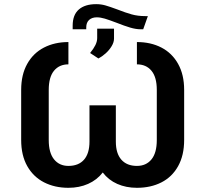

<svg xmlns="http://www.w3.org/2000/svg" viewBox="-20 -895 989 925"><path d="M692.4 -817.4 669.9 -753.9H658.2Q634.8 -753.9 606.9 -762.2Q579.1 -770.5 542 -785.2Q506.3 -798.8 485.1 -805.2Q463.9 -811.5 446.3 -811.5Q423.3 -811.5 409.4 -799.1Q395.5 -786.6 395.5 -762.7V-753.9H330.1V-771.5Q330.1 -823.2 359.6 -849.1Q389.2 -875 443.4 -875Q466.8 -875 488 -868.9Q509.3 -862.8 544.9 -849.6Q584.5 -834 614.3 -825.7Q644 -817.4 679.7 -817.4ZM448.2 -711.9V-756.8H529.3V-709Q529.3 -691.4 517.8 -672.4Q506.3 -653.3 488.8 -637.7Q471.2 -622.1 454.1 -613.3L414.1 -639.6Q431.2 -660.6 439.7 -678Q448.2 -695.3 448.2 -711.9ZM214.8 -461.9V-220.7Q214.8 -158.7 240.5 -127.2Q266.1 -95.7 309.6 -95.7Q358.4 -95.7 384.8 -125.7Q411.1 -155.8 411.1 -212.9V-387.7H538.1V-212.9Q538.1 -155.8 564.7 -125.7Q591.3 -95.7 639.6 -95.7Q684.1 -95.7 709.7 -127Q735.4 -158.2 735.4 -220.7V-461.9Q735.4 -523.4 709.7 -554.2Q684.1 -585 639.6 -585V-692.4Q706.5 -692.4 757.8 -665.8Q809.1 -639.2 838.1 -587.2Q867.2 -535.2 867.2 -461.9V-220.7Q867.2 -146.5 838.1 -94.5Q809.1 -42.5 757.8 -16.4Q706.5 9.8 639.6 9.8Q587.4 9.8 544.9 -9Q502.4 -27.8 475.1 -64Q446.8 -27.8 404.3 -9Q361.8 9.8 309.6 9.8Q243.7 9.8 192.1 -16.6Q140.6 -43 111.3 -94.7Q82 -146.5 82 -220.7V-461.9Q82 -535.2 111.1 -587.2Q140.1 -639.2 191.7 -665.8Q243.2 -692.4 309.6 -692.4V-585Q265.6 -585 240.2 -554.2Q214.8 -523.4 214.8 -461.9Z"/></svg>

Font: Pretendard GOV SemiBold
Style: Regular
Weight: 600
Designer: Base glyphs from Inter by Rasmus Andersson; Hangeul glyphs from Noto Sans CJK(Source Han Sans) by Jang Soo-young and Kan
Foundry: Kil Hyung-jin
Version: Version 1.309